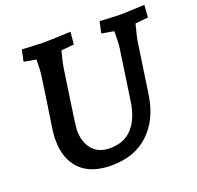

<svg xmlns="http://www.w3.org/2000/svg" viewBox="-126 -845 1023 996"><g transform="rotate(-20 385.0 -347.5)"><path d="M97 -206Q96 -227 102 -272Q108 -317 122 -405L142 -543Q147 -577 147 -635L80 -647L94 -710Q192 -705 212 -705Q247 -705 339 -709L362 -710L356 -642L285 -635Q267 -566 264 -540L255 -479Q236 -352 228 -295Q220 -238 219 -218Q219 -151 253 -111.5Q287 -72 350 -72Q429 -72 474 -122.5Q519 -173 532 -263L573 -543Q577 -570 577 -635L509 -647L523 -710Q613 -705 632 -705Q664 -705 746 -709L770 -710L765 -642L694 -635Q674 -559 672 -540L632 -267Q613 -135 534 -60Q455 15 327 15Q214 15 155.5 -44Q97 -103 97 -206Z"/></g></svg>

Font: Andada Pro
Style: Bold Italic
Weight: 700
Italic angle: -7°
Designer: Carolina Giovagnoli
Foundry: Huerta Tipografica
Version: Version 3.005; ttfautohint (v1.8.4)